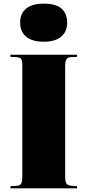

<svg xmlns="http://www.w3.org/2000/svg" viewBox="-20 -1029 478 1049"><path d="M37 0V-12L71 -14Q90 -15 96 -26Q102 -37 102 -70V-673Q102 -698 95.5 -707Q89 -716 66 -717L37 -718V-730H401V-718L368 -717Q350 -716 343 -705Q336 -694 336 -667V-66Q336 -35 343.5 -25.5Q351 -16 370 -14L401 -12V0ZM219 -801Q156 -801 123 -828.5Q90 -856 90 -906Q90 -954 122 -981.5Q154 -1009 219 -1009Q286 -1009 316.5 -982Q347 -955 347 -905Q347 -856 314 -828.5Q281 -801 219 -801Z"/></svg>

Font: Literata 72pt Black
Style: Regular
Weight: 900
Designer: Latin by Veronika Burian and Jose Scaglione. Greek by Irene Vlachou. Cyrillic by Vera Evstafieva.
Foundry: TypeTogether
Version: Version 3.002